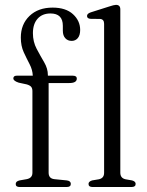

<svg xmlns="http://www.w3.org/2000/svg" viewBox="-20 -750 590 770"><path d="M175 -57.5Q175 -34 198 -31.5L248 -26.5Q264 -24.5 264 -12.5Q264 0 247.5 0H59Q43 0 43 -12Q43 -23 58.5 -26.5L87 -31.5Q110 -36 110 -57V-384.5Q110 -395.5 105.2 -401.5Q100.5 -407.5 87.5 -411.5L55 -418.5Q33.5 -425.5 33.5 -435.5Q33.5 -446.5 47.5 -446.5H111.5Q110.5 -470 98.8 -492.5Q87 -515 75.2 -540.5Q63.5 -566 63.5 -599.5Q63.5 -652.5 98.2 -686Q133 -719.5 191 -719.5Q244 -719.5 272.8 -693Q301.5 -666.5 301.5 -630Q301.5 -608.5 292 -597.2Q282.5 -586 267.5 -586Q251.5 -586 241.8 -596.8Q232 -607.5 232 -627V-646.5Q232 -696 182.5 -696Q149.5 -696 130.8 -675Q112 -654 112 -617Q112 -582.5 127 -554.2Q142 -526 157 -500.5Q172 -475 172 -449V-446.5H271.5Q288 -446.5 288 -435Q288 -417 258 -417H175ZM462.5 -712.5V-57.5Q462.5 -35.5 483.5 -31L509.5 -26.5Q524 -22.5 524 -12.5Q524 0 507.5 0H351Q335 0 335 -12.5Q335 -22 349.5 -26.5L376.5 -31Q397.5 -35.5 397.5 -57V-654.5Q397.5 -672.5 382 -674L342 -674.5Q329 -676 329 -686Q329 -695.5 344 -700.5L416.5 -723.5Q437.5 -730.5 445 -730.5Q462.5 -730.5 462.5 -712.5Z"/></svg>

Font: Fraunces 72pt S050 Light
Style: Regular
Weight: 300
Version: Version 1.000; ttfautohint (v1.8.3)